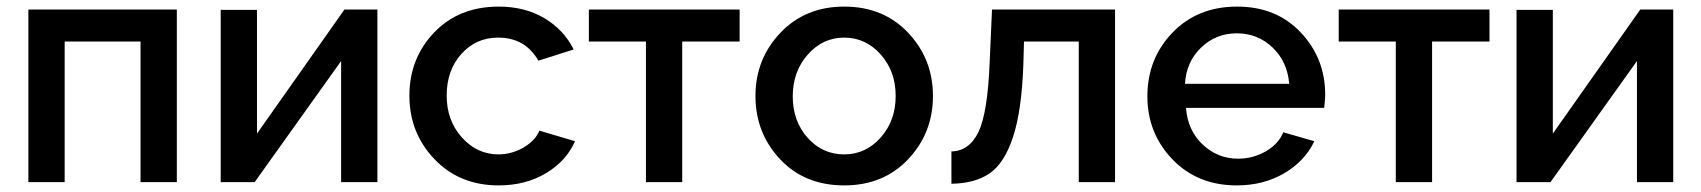

<svg xmlns="http://www.w3.org/2000/svg" viewBox="-20 -552 5157 582"><path d="M66 0V-523H516V0H406V-426H176V0Z M649 0V-522H759V-147L1024 -523H1124V0H1014V-367L752 0Z M1492 10Q1373 10 1297 -69.5Q1221 -149 1221 -262Q1221 -375 1296 -453.5Q1371 -532 1492 -532Q1571 -532 1630 -497Q1689 -462 1719 -402L1612 -368Q1572 -438 1490 -438Q1423 -438 1378.5 -388.5Q1334 -339 1334 -262Q1334 -187 1380 -135.5Q1426 -84 1491 -84Q1531 -84 1567 -105Q1603 -126 1615 -156L1723 -124Q1697 -64 1635 -27Q1573 10 1492 10Z M1938 0V-426H1765V-523H2222V-426H2048V0Z M2539 -532Q2658 -532 2733 -452.5Q2808 -373 2808 -261Q2808 -149 2733 -69.5Q2658 10 2539 10Q2419 10 2344.5 -69.5Q2270 -149 2270 -261Q2270 -373 2345.5 -452.5Q2421 -532 2539 -532ZM2539 -84Q2604 -84 2649.5 -135Q2695 -186 2695 -261Q2695 -336 2649.5 -387Q2604 -438 2539 -438Q2474 -438 2428.5 -386.5Q2383 -335 2383 -260Q2383 -185 2428 -134.5Q2473 -84 2539 -84Z M2864 5V-93Q2918 -94 2946 -152Q2974 -210 2980 -365L2987 -523H3360V0H3250V-426H3084L3082 -355Q3077 -217 3051 -137.5Q3025 -58 2980.5 -27Q2936 4 2864 5Z M3729 10Q3610 10 3534 -69Q3458 -148 3458 -260Q3458 -374 3534 -453Q3610 -532 3730 -532Q3849 -532 3923 -453.5Q3997 -375 3997 -265Q3997 -252 3994 -225H3575Q3580 -157 3625.5 -114Q3671 -71 3733 -71Q3778 -71 3816.5 -93Q3855 -115 3870 -151L3964 -124Q3936 -64 3873 -27Q3810 10 3729 10ZM3572 -298H3888Q3882 -366 3837 -408.5Q3792 -451 3729 -451Q3666 -451 3621 -408Q3576 -365 3572 -298Z M4211 0V-426H4038V-523H4495V-426H4321V0Z M4577 0V-522H4687V-147L4952 -523H5052V0H4942V-367L4680 0Z"/></svg>

Font: Raleway-v4020 SemiBold
Style: Regular
Weight: 600
Designer: Matt McInerney, Pablo Impallari, Rodrigo Fuenzalida
Foundry: Matt McInerney, Pablo Impallari, Rodrigo Fuenzalida
Version: Version 4.020;PS 004.020;hotconv 1.0.88;makeotf.lib2.5.64775